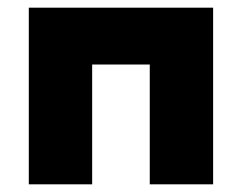

<svg xmlns="http://www.w3.org/2000/svg" viewBox="-20 -480 630 500"><path d="M535 -460V0H370V-312H220V0H55V-460Z"/></svg>

Font: Jost* Heavy
Style: Regular
Weight: 800
Version: Version 3.7